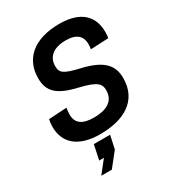

<svg xmlns="http://www.w3.org/2000/svg" viewBox="-227 -852 1110 1227"><g transform="rotate(-30 328.0 -238.5)"><path d="M281 16C456 16 587 -55 587 -222C587 -314 539 -376 381 -412C271 -438 248 -454 248 -504C248 -566 289 -614 389 -614C471 -614 503 -576 503 -522C503 -507 502 -492 499 -484L631 -490C634 -501 635 -518 635 -535C635 -650 564 -726 406 -726C211 -726 115 -629 115 -492C115 -390 170 -344 311 -311C434 -282 454 -255 454 -209C454 -127 389 -96 300 -96C211 -96 173 -129 173 -191C173 -210 176 -229 178 -239L45 -231C42 -218 39 -196 39 -177C39 -57 122 16 281 16ZM153 249H231L312 147L333 50H213L190 158H225Z"/></g></svg>

Font: Geist SemiBold
Style: Italic
Weight: 600
Italic angle: -12°
Designer: Basement.studio, Andrés Briganti, Mateo Zaragoza
Foundry: Basement.studio, Vercel, Andrés Briganti, Guido Ferreyra, Mateo Zaragoza
Version: Version 1.500